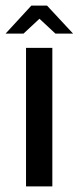

<svg xmlns="http://www.w3.org/2000/svg" viewBox="-50 -666 281 686"><path d="M43 0V-495H137V0ZM-30 -546 62 -646H118L211 -546H148L91 -599L34 -546Z"/></svg>

Font: Alumni Sans SemiBold
Style: Regular
Weight: 600
Designer: Robert E. Leuschke
Foundry: Robert E. Leuschke
Version: Version 1.018